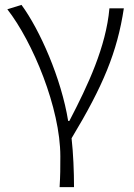

<svg xmlns="http://www.w3.org/2000/svg" viewBox="-20 -567 550 786"><path d="M224 199H283C283 136 280 61 273 -1C402 -215 460 -354 487 -533H428C414 -375 340 -218 264 -72H259C231 -246 143 -445 68 -547L10 -529C114 -396 227 -124 227 73C227 125 227 148 224 199Z"/></svg>

Font: Noto Sans Japanese Light
Style: Regular
Weight: 300
Designer: Ryoko NISHIZUKA (kana & ideographs); Paul D. Hunt (Latin, Greek & Cyrillic); Wenlong ZHANG (bopomofo); Sandoll Communica
Foundry: Adobe Systems Incorporated
Version: Version 1.000;PS 1;hotconv 1.0.78;makeotf.lib2.5.61930